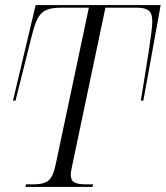

<svg xmlns="http://www.w3.org/2000/svg" viewBox="-20 -734 651 754"><path d="M80 0H343L346 -10H323C275 -10 258 -18 258 -47C258 -56 260 -69 264 -86L394 -704H512C565 -704 578 -689 578 -649C578 -614 560 -503 533 -339H543L611 -714H120L31 -339H41L105 -594C128 -686 147 -704 227 -704H329L198 -85C184 -21 164 -10 105 -10H82Z"/></svg>

Font: Noto Serif Display SemiCondensed Light
Style: Italic
Weight: 300
Width: 4
Italic angle: -12°
Designer: Monotype Design Team
Foundry: Monotype Imaging Inc.
Version: Version 2.009